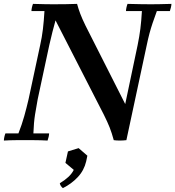

<svg xmlns="http://www.w3.org/2000/svg" viewBox="-26 -722 903 989"><path d="M560 0Q550 -37 539 -65Q528 -93 509 -131L260 -617L248 -700Q281 -700 313 -700.5Q345 -701 371 -702Q378 -676 387.5 -651Q397 -626 414 -591L619 -186L625 0Q608 2 591 2Q574 2 560 0ZM-6 2Q-6 -6 -3.5 -17Q-1 -28 2 -35H69Q87 -81 99 -124Q111 -167 121 -210L181 -490Q190 -530 195 -571.5Q200 -613 203 -665H136Q136 -673 138.5 -684Q141 -695 144 -702Q178 -701 204 -700.5Q230 -700 248 -700L260 -617Q252 -589 244 -557Q236 -525 228 -490L168 -210Q161 -173 154.5 -132Q148 -91 146 -35H227Q227 -28 224.5 -17Q222 -6 219 2Q182 0 150.5 0Q119 0 99 0Q81 0 55 0Q29 0 -6 2ZM625 0 619 -186 683 -490Q692 -534 697 -573.5Q702 -613 705 -665H623Q623 -673 625.5 -684Q628 -695 631 -702Q668 -701 700.5 -700.5Q733 -700 752 -700Q769 -700 795.5 -700.5Q822 -701 857 -702Q857 -695 854.5 -684Q852 -673 849 -665H782Q769 -630 760 -603Q751 -576 744 -550Q737 -524 730 -490ZM379 41 424 80 418 109Q407 156 374.5 190.5Q342 225 298 247Q285 237 282 222Q307 207 325.5 190Q344 173 354 153L311 117L324 58Z"/></svg>

Font: Poltawski Nowy Medium
Style: Italic
Weight: 500
Italic angle: -12°
Version: Version 1.001;gftools[0.9.25]